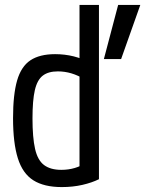

<svg xmlns="http://www.w3.org/2000/svg" viewBox="-20 -750 590 780"><path d="M231 10Q159 10 115.5 -17.5Q72 -45 52.5 -107Q33 -169 33 -270Q33 -366 49.5 -423Q66 -480 103.5 -505Q141 -530 204 -530Q243 -530 279.5 -521Q316 -512 347 -493L325 -427Q297 -444 270 -452Q243 -460 215 -460Q176 -460 153.5 -442.5Q131 -425 121.5 -383.5Q112 -342 112 -269Q112 -191 122.5 -145Q133 -99 159 -79.5Q185 -60 229 -60Q258 -60 283.5 -67.5Q309 -75 329 -89L303 -46V-730H382V-22Q354 -8 315 1Q276 10 231 10ZM402 -510 460 -730H550L472 -510Z"/></svg>

Font: M PLUS Code Latin SemiExpanded
Style: Regular
Weight: 400
Width: 6
Designer: Coji Morishita
Foundry: UNDERFOREST DESIGN
Version: Version 1.002; ttfautohint (v1.8.3)